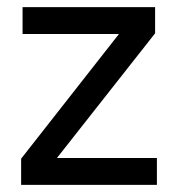

<svg xmlns="http://www.w3.org/2000/svg" viewBox="-20 -516 505 536"><path d="M39 0V-73L312 -421H43V-496H413V-423L139 -75H418V0Z"/></svg>

Font: HostGroteskRegular
Style: Regular
Weight: 400
Designer: Doukan Karapınar based on Poppins by Indian Type Foundry, Jonny Pinhorn
Foundry: Element Type
Version: Version 1.001; ttfautohint (v1.8.4.7-5d5b)